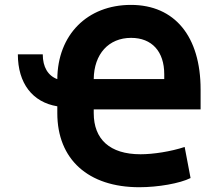

<svg xmlns="http://www.w3.org/2000/svg" viewBox="-20 -757 896 788"><path d="M155.5 -534.1H53.3C53.3 -415.1 113.3 -337.4 215.2 -320.7V-292.6C215.2 -103 342 11.4 551.8 11.4C628.9 11.4 718.4 -4.3 762.1 -26.3L737.9 -153.8C680.4 -134.9 608.7 -123.9 556.8 -123.9C430.4 -123.9 364.7 -185.7 364.7 -292.6V-307.9H803.3V-389.6C803.3 -607.6 697.1 -736.9 517.4 -736.9C338.4 -736.9 216.3 -614.3 215.2 -432.2C176.8 -446.4 155.5 -481.9 155.5 -534.1ZM364.7 -432.5C365.8 -535.5 426.1 -601.6 518.1 -601.6C603.3 -601.6 654.1 -545.8 654.1 -452.4V-432.5Z"/></svg>

Font: Magic Ui Pro
Style: Bold
Weight: 700
Designer: Stefan Endress, Andreas Faust
Version: Version 1.000;FEAKit 1.0